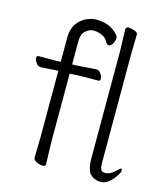

<svg xmlns="http://www.w3.org/2000/svg" viewBox="-109 -792 761 887"><g transform="rotate(15 272.0 -348.0)"><path d="M191 1Q191 10 177 10Q163 10 147.5 2.5Q132 -5 132 -17L134 -116V-432L114 -431Q92 -430 71 -428L50 -427Q37 -427 28 -440.5Q19 -454 19 -464Q19 -474 29 -474H103L134 -475V-589Q134 -646 168 -676Q202 -706 245 -706Q311 -706 349 -661Q354 -656 354 -645Q354 -634 346 -620Q338 -606 328.5 -606Q319 -606 310 -622.5Q301 -639 281 -646.5Q261 -654 242.5 -654Q224 -654 206 -638Q188 -622 188 -590V-477L216 -478Q228 -479 245.5 -480Q263 -481 279 -482.5Q295 -484 302 -484H303Q315 -484 324 -471.5Q333 -459 333 -447.5Q333 -436 323 -436Q292 -436 266 -436Q240 -436 227 -435L188 -433V-105ZM447 13Q417 9 402 -10Q387 -32 386 -75V-590L383 -697Q383 -709 396.5 -709Q410 -709 425.5 -703Q441 -697 441 -689L439 -590V-78Q439 -48 446 -39Q453 -32 464 -32H466Q491 -33 519 -62Q528 -71 532 -71Q536 -71 536 -60.5Q536 -50 511 -18Q483 13 457 13Z"/></g></svg>

Font: LXGW WenKai Lite Light
Style: Regular
Weight: 300
Designer: LXGW / Fontworks Inc.
Foundry: LXGW / Fontworks Inc.
Version: Version 1.511; March 25, 2025